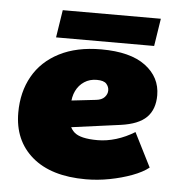

<svg xmlns="http://www.w3.org/2000/svg" viewBox="-44 -571 567 624"><g transform="rotate(5 239.0 -259.5)"><path d="M258 11Q145 11 83 -42Q21 -95 21 -186Q21 -253 50 -304.5Q79 -356 135.5 -385Q192 -414 272 -414Q367 -414 416.5 -377Q466 -340 466 -281Q466 -235 440 -209Q414 -183 356 -175L111 -142V-231L269 -249Q288 -251 297 -261Q306 -271 306 -283Q306 -295 297.5 -304.5Q289 -314 266 -314Q243 -314 225.5 -302.5Q208 -291 198.5 -271.5Q189 -252 189 -226V-189Q189 -155 209 -137Q229 -119 285 -119Q315 -119 346 -128.5Q377 -138 406 -156L462 -45Q442 -29 408.5 -16.5Q375 -4 336 3.5Q297 11 258 11ZM122 -440 136 -530H456L442 -440Z"/></g></svg>

Font: Rokkitt SemiBold Black
Style: Italic
Weight: 900
Italic angle: -9°
Version: Version 3.103